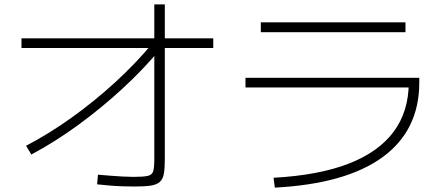

<svg xmlns="http://www.w3.org/2000/svg" viewBox="-20 -828 2040 876"><path d="M99 -163Q203 -217 307 -291.5Q411 -366 506 -453Q601 -540 676 -631L712 -605Q633 -510 536.5 -421.5Q440 -333 335 -256.5Q230 -180 123 -123ZM593 23Q570 23 540 22Q510 21 479.5 18.5Q449 16 423 13L427 -31Q452 -29 481.5 -26.5Q511 -24 540 -22.5Q569 -21 590 -21Q634 -21 654 -25.5Q674 -30 679 -47Q684 -64 684 -102V-808H732V-102Q732 -60 727.5 -35Q723 -10 708.5 2.5Q694 15 666.5 19Q639 23 593 23ZM78 -609V-653H953V-609Z M1228 -17Q1433 -28 1570 -81Q1707 -134 1776 -227Q1845 -320 1845 -452L1868 -429H1100V-473H1893V-452Q1893 -233 1725.5 -111Q1558 11 1234 28ZM1170 -681V-726H1830V-681Z"/></svg>

Font: M PLUS 1 Light
Style: Regular
Weight: 300
Designer: Coji Morishita
Foundry: UNDERFOREST DESIGN
Version: Version 1.001